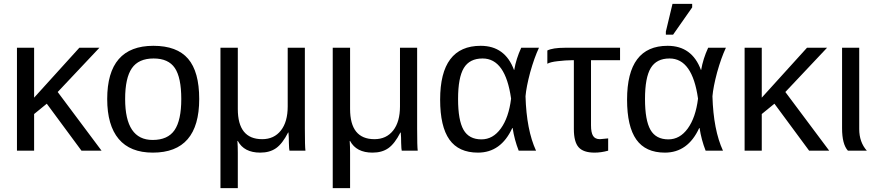

<svg xmlns="http://www.w3.org/2000/svg" viewBox="-20 -773 4495 985"><path d="M501 0H398L220 -241L155 -188V0H67V-528H155V-272L387 -528H490L276 -301Z M1002 -265Q1002 10 764 10Q648 10 589 -60Q530 -130 530 -265Q530 -538 767 -538Q888 -538 945 -471.5Q1002 -405 1002 -265ZM910 -265Q910 -375 877 -424Q844 -473 768 -473Q691 -473 656.5 -423Q622 -373 622 -265Q622 -55 763 -55Q841 -55 875.5 -105.5Q910 -156 910 -265Z M1547 0H1465Q1463 -6 1462 -40Q1462 -49 1461.5 -67.5Q1461 -86 1460 -93H1458Q1429 -36 1396.5 -13Q1364 10 1315 10Q1232 10 1200 -50H1198Q1200 -22 1200 10V192H1111V-528H1200V-214Q1200 -59 1325 -59Q1386 -59 1421 -103.5Q1456 -148 1456 -227V-528H1544V-114Q1544 -21 1547 0Z M2123 0H2041Q2039 -6 2038 -40Q2038 -49 2037.5 -67.5Q2037 -86 2036 -93H2034Q2005 -36 1972.5 -13Q1940 10 1891 10Q1808 10 1776 -50H1774Q1776 -22 1776 10V192H1687V-528H1776V-214Q1776 -59 1901 -59Q1962 -59 1997 -103.5Q2032 -148 2032 -227V-528H2120V-114Q2120 -21 2123 0Z M2610 -116H2608Q2550 10 2432 10Q2333 10 2285.5 -57Q2238 -124 2238 -262Q2238 -538 2446 -538Q2571 -538 2617 -414H2618Q2628 -472 2654 -528H2745Q2721 -477 2700 -402Q2680 -327 2676 -279Q2681 -106 2730 0H2641Q2619 -56 2610 -116ZM2330 -265Q2330 -156 2358 -107Q2386 -58 2450 -58Q2509 -58 2549.5 -114Q2590 -170 2602 -267Q2573 -473 2456 -473Q2389 -473 2359.5 -424Q2330 -375 2330 -265Z M2924 -464H2911Q2883 -464 2840 -459Q2804 -455 2788 -446V-514Q2816 -528 2878 -528H3161V-464H3012V-130Q3012 -93 3022.5 -76Q3033 -59 3058 -59L3100 -63V0Q3064 10 3030 10Q2973 10 2948.5 -17.5Q2924 -45 2924 -111Z M3569 -116H3567Q3509 10 3391 10Q3292 10 3244.5 -57Q3197 -124 3197 -262Q3197 -538 3405 -538Q3530 -538 3576 -414H3577Q3587 -472 3613 -528H3704Q3680 -477 3659 -402Q3639 -327 3635 -279Q3640 -106 3689 0H3600Q3578 -56 3569 -116ZM3289 -265Q3289 -156 3317 -107Q3345 -58 3409 -58Q3468 -58 3508.5 -114Q3549 -170 3561 -267Q3532 -473 3415 -473Q3348 -473 3318.5 -424Q3289 -375 3289 -265ZM3433 -595H3396V-611L3430 -753H3531V-735Z M4234 0H4131L3953 -241L3888 -188V0H3800V-528H3888V-272L4120 -528H4223L4009 -301Z M4427 0H4330Q4300 -33 4300 -115V-528H4388V-111Q4388 -44 4427 0Z"/></svg>

Font: Libra Sans
Style: Regular
Weight: 400
Foundry: Context Ltd
Version: Version 1.002